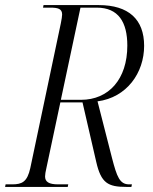

<svg xmlns="http://www.w3.org/2000/svg" viewBox="-40 -734 601 754"><path d="M-20 0H226L228 -10H188C152 -10 137 -20 137 -41C137 -49 139 -60 142 -73L197 -332H284L338 -98C357 -15 384 0 456 0H476L478 -10H467C430 -10 419 -40 400 -113L343 -336C458 -351 526 -448 526 -554C526 -658 465 -714 348 -714H131L129 -704H157C187 -704 204 -700 204 -677C204 -671 202 -658 199 -643L79 -74C67 -20 47 -10 8 -10H-18ZM278 -342H199L276 -704H340C425 -704 460 -647 460 -555C460 -423 387 -342 278 -342Z"/></svg>

Font: Noto Serif Display Condensed Light
Style: Italic
Weight: 300
Width: 3
Italic angle: -12°
Designer: Monotype Design Team
Foundry: Monotype Imaging Inc.
Version: Version 2.009